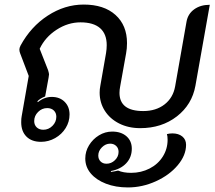

<svg xmlns="http://www.w3.org/2000/svg" viewBox="-20 -613 941 842"><path d="M73 -77Q73 -94 75 -103L106 -280L68 -380Q65 -388 65 -396Q65 -403 70 -413Q115 -496 189.5 -544.5Q264 -593 347 -593Q436 -593 486.5 -547.5Q537 -502 537 -424Q537 -400 533 -379L507 -234Q504 -219 504 -206Q504 -126 608 -126Q664 -126 701.5 -155Q739 -184 748 -234L798 -518Q804 -552 831.5 -572Q859 -592 900 -592L837 -237Q822 -154 755.5 -102.5Q689 -51 595 -51Q543 -51 502.5 -71.5Q462 -92 439.5 -127.5Q417 -163 417 -207Q417 -222 420 -237L445 -380Q448 -398 448 -415Q448 -464 419 -489.5Q390 -515 333 -515Q278 -515 228 -482.5Q178 -450 154 -399L191 -305Q195 -291 195 -287Q195 -284 193 -272L178 -190Q157 -182 144 -169L146 -165Q174 -188 207 -188Q242 -188 263.5 -166.5Q285 -145 285 -111Q285 -79 268 -51.5Q251 -24 222 -7.5Q193 9 160 9Q119 9 96 -14Q73 -37 73 -77ZM227 -101Q227 -118 216 -128.5Q205 -139 187 -139Q164 -139 147 -122Q130 -105 130 -82Q130 -65 141 -54.5Q152 -44 170 -44Q193 -44 210 -61Q227 -78 227 -101ZM354 82Q354 51 370.5 24Q387 -3 414 -19.5Q441 -36 472 -36Q511 -36 534.5 -15.5Q558 5 558 39Q558 77 533.5 103Q509 129 467 137L466 141Q482 139 498 135Q521 145 555 145Q599 145 636 126Q673 107 694 73.5Q715 40 715 0Q715 -16 712 -25Q724 -28 736 -28Q763 -28 779.5 -14.5Q796 -1 796 22Q796 68 759.5 111.5Q723 155 663.5 182Q604 209 541 209Q487 209 444.5 192.5Q402 176 378 147.5Q354 119 354 82ZM500 53Q500 37 489.5 27Q479 17 463 17Q443 17 427 33Q411 49 411 69Q411 85 421 95Q431 105 447 105Q468 105 484 89.5Q500 74 500 53Z"/></svg>

Font: K2D
Style: Italic
Weight: 400
Italic angle: -10°
Designer: Katatrad Aksorn Co.,Ltd.
Foundry: Cadson Demak Co.,Ltd.
Version: Version 1.000; ttfautohint (v1.6)